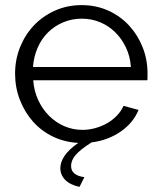

<svg xmlns="http://www.w3.org/2000/svg" viewBox="-20 -550 627 751"><path d="M291 181Q254 173 235 153.5Q216 134 216 108Q216 84 232.5 59.5Q249 35 286 9Q232 6 186.5 -16Q141 -38 108.5 -75Q76 -112 57.5 -160Q39 -208 39 -262Q39 -317 58.5 -365.5Q78 -414 112.5 -450.5Q147 -487 195 -508.5Q243 -530 299 -530Q356 -530 403.5 -508.5Q451 -487 485 -450Q519 -413 538 -365Q557 -317 557 -263Q557 -255 557 -247Q557 -239 556 -236H110Q113 -194 129.5 -158.5Q146 -123 172 -97Q198 -71 231.5 -56.5Q265 -42 303 -42Q328 -42 353 -49Q378 -56 399 -68Q420 -80 437 -97.5Q454 -115 463 -136L522 -120Q501 -69 451.5 -35Q402 -1 338 7Q294 35 276 56Q258 77 258 99Q258 136 310 143ZM492 -288Q489 -330 472.5 -364.5Q456 -399 430.5 -424Q405 -449 371.5 -463Q338 -477 300 -477Q262 -477 228 -463Q194 -449 168.5 -424Q143 -399 127.5 -364Q112 -329 109 -288Z"/></svg>

Font: IngvarSans
Style: Regular
Weight: 400
Version: Version 1.000